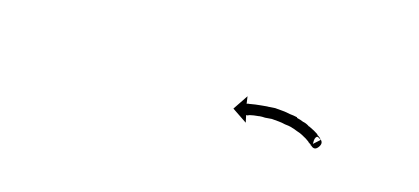

<svg xmlns="http://www.w3.org/2000/svg" viewBox="-12 -642 740 339"><g transform="rotate(20 358.0 -472.0)"><path d="M556 -452Q556 -452 556 -452Q556 -452 556 -452Q556 -452 556 -452Q556 -452 556 -452Q555 -452 554 -454Q554 -454 554 -453.5Q554 -453 554 -453Q554 -453 554 -453Q554 -453 554 -453Q552 -455 549 -456Q549 -456 549 -456Q549 -456 549 -456Q549 -456 549.5 -456Q550 -456 550 -456Q546 -458 543 -460Q543 -460 543 -460Q543 -460 543 -460Q543 -460 543 -460Q543 -460 543 -460Q539 -462 534 -464Q534 -464 534 -464Q534 -464 534 -464Q534 -464 534 -464Q534 -464 534 -464Q529 -466 524 -467Q524 -467 524 -467Q524 -467 524 -467Q524 -467 524 -467Q524 -467 524 -467Q518 -469 512 -470Q512 -470 512 -470Q512 -470 513 -470Q513 -470 513 -470Q513 -470 513 -470Q507 -471 500 -471Q500 -471 500 -471Q500 -471 500 -471Q500 -471 500 -471Q500 -471 500 -471Q494 -472 488 -472Q488 -472 488 -472Q488 -472 488 -472Q488 -472 488 -472Q488 -472 488 -472Q481 -472 475 -472Q475 -472 475 -472Q475 -472 475 -472Q475 -472 475 -472Q475 -472 475 -472Q469 -471 463 -470Q463 -470 463 -470Q463 -470 463 -470Q463 -470 463 -470Q463 -470 463 -470Q458 -470 452 -469Q452 -469 452.5 -469Q453 -469 453 -469Q453 -469 453 -469Q453 -469 453 -469Q448 -468 443 -467Q443 -467 443 -467Q443 -467 443 -467Q443 -467 443 -467Q443 -467 443 -467Q440 -466 436 -465Q436 -465 436 -465Q436 -465 436 -465Q436 -465 436 -465Q436 -465 436 -465Q434 -464 432 -463Q432 -463 432 -463Q432 -463 432 -463Q432 -463 432 -463Q432 -463 432 -463Q431 -463 430 -463L434 -450L405 -466L421 -495L424 -482Q425 -482 426 -483Q426 -483 426 -483Q426 -483 426 -483Q426 -483 426 -483Q426 -483 426 -483Q428 -483 431 -484Q431 -484 431 -484Q431 -484 431 -484Q431 -484 431 -484Q431 -484 431 -484Q435 -485 439 -486Q439 -486 439 -486Q439 -486 439 -486Q439 -486 439 -486Q439 -486 439 -486Q443 -487 449 -488Q449 -488 449 -488Q449 -488 449 -488Q449 -488 449 -488Q449 -488 449 -488Q454 -489 460 -490Q460 -490 460 -490Q460 -490 460 -490Q461 -490 461 -490Q461 -490 461 -490Q467 -491 474 -492Q474 -492 474 -492Q474 -492 474 -492Q474 -492 474 -492Q474 -492 474 -492Q481 -492 488 -492Q488 -492 488 -492Q488 -492 488 -492Q488 -492 488 -492Q488 -492 488 -492Q495 -492 502 -491Q502 -491 502 -491Q502 -491 502 -491Q502 -491 502 -491Q502 -491 502 -491Q509 -491 516 -490Q516 -490 516 -489.5Q516 -489 516 -489Q516 -489 516 -489Q516 -489 516 -489Q523 -488 529 -486Q529 -486 529 -486Q529 -486 529 -486Q530 -486 530 -486Q530 -486 530 -486Q536 -485 541 -482Q541 -482 541 -482Q541 -482 541 -482Q541 -482 541.5 -482Q542 -482 542 -482Q547 -480 552 -478Q552 -478 552 -478Q552 -478 552 -478Q552 -478 552 -478Q552 -478 552 -478Q556 -476 560 -474Q560 -474 560 -474Q560 -474 560 -473Q560 -473 560 -473Q560 -473 560 -473Q563 -472 565 -470Q565 -470 565 -470Q565 -470 565 -470Q566 -470 566 -470Q566 -470 566 -470Q567 -468 569 -467Q569 -467 569 -467Q569 -467 569 -467Q569 -467 569 -467Q569 -467 569 -467Q570 -466 565.5 -468.5Q561 -471 560 -469Q557 -466 558 -458Q559 -450 555 -452L569 -467Q575 -462 569.5 -453.5Q564 -445 556 -452Z"/></g></svg>

Font: FRB American Cursive Just Arrows Black
Style: Bold Italic
Weight: 900
Italic angle: -25°
Version: Version 2.0;Modular Font Editor K font №1